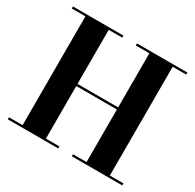

<svg xmlns="http://www.w3.org/2000/svg" viewBox="-161 -927 1123 1105"><g transform="rotate(30 400.5 -375.0)"><path d="M20.5 -13.5V0H356V-13.5H266V-363H536V-13.5H446V0H781V-13.5H691V-736.5H781V-750H446V-736.5H536V-377H266V-736.5H356V-750H20.5V-736.5H111V-13.5Z"/></g></svg>

Font: Bodoni* 16pt
Style: Bold
Weight: 700
Version: Version 2.3